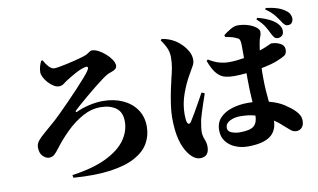

<svg xmlns="http://www.w3.org/2000/svg" viewBox="-89 -1052 2178 1314"><g transform="rotate(-10 1000.0 -394.5)"><path d="M247.1 -772.9H257.8Q270.5 -747.6 289.6 -726.8Q308.6 -706.1 328.1 -706.1Q338.9 -706.1 362.5 -710.2Q386.2 -714.4 415.8 -720.7Q445.3 -727.1 474.4 -734.4Q503.4 -741.7 525.6 -748.3Q547.9 -754.9 556.2 -758.8Q574.2 -768.6 582.3 -775.4Q590.3 -782.2 601.1 -782.2Q621.6 -782.2 646.5 -769Q671.4 -755.9 694.1 -735.6Q716.8 -715.3 731.4 -693.1Q746.1 -670.9 746.1 -652.8Q746.1 -636.7 735.4 -628.2Q724.6 -619.6 709.7 -615Q694.8 -610.4 683.1 -605Q669.4 -598.6 641.6 -578.4Q613.8 -558.1 579.6 -530.5Q545.4 -502.9 512.5 -475.1Q479.5 -447.3 454.8 -425.5Q430.2 -403.8 421.9 -395Q417.5 -389.6 420.2 -386.7Q422.9 -383.8 428.2 -386.2Q466.8 -404.8 517.8 -416.5Q568.8 -428.2 613.8 -428.2Q689.9 -428.2 750.5 -401.1Q811 -374 845.9 -323.7Q880.9 -273.4 880.9 -204.1Q880.9 -141.1 850.8 -88.9Q820.8 -36.6 755.1 -0.7Q689.5 35.2 583.3 50.3Q477.1 65.4 325.2 54.2L321.8 35.2Q468.3 14.6 560.3 -30.3Q652.3 -75.2 695.6 -135.7Q738.8 -196.3 738.8 -265.1Q738.8 -329.6 697.8 -359.4Q656.7 -389.2 589.8 -389.2Q526.4 -389.2 465.6 -355.5Q404.8 -321.8 350.8 -268.8Q296.9 -215.8 253.9 -158.2Q239.7 -138.7 224.4 -124.3Q209 -109.9 185.1 -109.9Q165.5 -109.9 143.8 -130.4Q122.1 -150.9 122.1 -192.9Q122.1 -216.3 138.9 -237.5Q155.8 -258.8 188.5 -285.9Q221.2 -313 268.1 -355Q285.6 -371.1 315.9 -401.1Q346.2 -431.2 381.6 -467.5Q417 -503.9 450.7 -540Q484.4 -576.2 509.3 -604.5Q534.2 -632.8 543 -646Q557.1 -666 553.5 -673.8Q549.8 -681.6 532.2 -676.8Q504.4 -670.4 465.3 -649.2Q426.3 -627.9 394 -606.9Q383.3 -600.1 370.4 -589.6Q357.4 -579.1 336.9 -579.1Q319.8 -579.1 300.5 -591.1Q281.2 -603 264.6 -621.3Q248 -639.6 237.5 -659.7Q227.1 -679.7 227.1 -695.8Q227.1 -716.3 233.2 -736.8Q239.3 -757.3 247.1 -772.9Z M1747.1 -794.9 1752.9 -805.2Q1793.5 -795.9 1830.1 -778.8Q1866.7 -761.7 1887.2 -740.2Q1900.4 -725.6 1905.8 -713.1Q1911.1 -700.7 1911.1 -687Q1911.1 -664.6 1897.9 -654.3Q1884.8 -644 1869.1 -644Q1854 -644.5 1845.5 -654.3Q1836.9 -664.1 1828.1 -682.1Q1816.9 -706.1 1800.3 -734.1Q1783.7 -762.2 1747.1 -794.9ZM1290 -368.2 1311 -358.9Q1301.3 -331.5 1290 -297.9Q1278.8 -264.2 1269 -233.6Q1259.3 -203.1 1254.9 -185.1Q1249 -151.9 1246.6 -134Q1244.1 -116.2 1244.1 -105Q1244.1 -75.7 1255.1 -49.1Q1266.1 -22.5 1266.1 2.9Q1266.1 73.2 1204.1 73.2Q1183.1 73.2 1162.8 59.8Q1142.6 46.4 1126 23.9Q1094.7 -17.1 1078.4 -79.8Q1062 -142.6 1062 -233.9Q1062 -272.5 1069.3 -323.2Q1076.7 -374 1086.7 -422.1Q1096.7 -470.2 1104 -500Q1113.8 -536.6 1119.9 -570.8Q1126 -605 1126 -643.1Q1126 -681.2 1109.4 -714.6Q1092.8 -748 1077.1 -767.1L1084 -776.9Q1113.3 -772 1134.5 -763.9Q1155.8 -755.9 1176.8 -743.2Q1194.8 -732.4 1217.5 -710.2Q1240.2 -688 1256.6 -659.2Q1272.9 -630.4 1272.9 -600.1Q1272.9 -576.7 1261.7 -557.9Q1250.5 -539.1 1233.9 -508.8Q1201.7 -455.6 1175.8 -384.5Q1149.9 -313.5 1149.9 -240.2Q1149.9 -225.1 1151.4 -209.2Q1152.8 -193.4 1155.8 -185.1Q1161.1 -172.9 1168.7 -172.4Q1176.3 -171.9 1184.1 -184.1Q1196.3 -202.6 1216.1 -236.6Q1235.8 -270.5 1255.9 -306.6Q1275.9 -342.8 1290 -368.2ZM1626 -148.9Q1599.1 -156.7 1572.8 -159.4Q1546.4 -162.1 1520 -162.1Q1480.5 -162.1 1449.2 -145.8Q1418 -129.4 1418 -100.1Q1418 -75.2 1444.6 -64.7Q1471.2 -54.2 1502 -54.2Q1574.7 -54.2 1600.3 -77.6Q1626 -101.1 1626 -148.9ZM1515.1 -714.8 1512.2 -728Q1533.2 -744.6 1561.3 -761.2Q1589.4 -777.8 1610.8 -777.8Q1650.9 -777.8 1684.6 -766.8Q1718.3 -755.9 1738.5 -739.7Q1758.8 -723.6 1758.8 -708Q1758.8 -688.5 1752.7 -676.3Q1746.6 -664.1 1742.2 -640.1Q1737.8 -621.6 1732.9 -582Q1775.9 -597.2 1795.4 -606.7Q1814.9 -616.2 1817.9 -616.2Q1851.1 -616.2 1879.6 -601.6Q1908.2 -586.9 1908.2 -559.1Q1908.2 -529.8 1892.1 -518.6Q1876 -507.3 1835.9 -491.2Q1821.8 -484.9 1792 -476.6Q1762.2 -468.3 1724.1 -460.9Q1723.1 -445.8 1723.1 -430.4Q1723.1 -415 1723.1 -399.9Q1723.1 -345.2 1726.3 -303Q1729.5 -260.7 1732.9 -226.1Q1795.9 -209.5 1837.2 -182.4Q1878.4 -155.3 1903.8 -129.9Q1938 -96.2 1938 -59.1Q1938 -28.3 1923.1 -11.7Q1908.2 4.9 1883.8 4.9Q1863.8 4.9 1846.7 -8.8Q1829.6 -22.5 1798.8 -49.8Q1785.6 -63 1772 -73.5Q1758.3 -84 1745.1 -92.8Q1742.7 -18.6 1691.9 16.1Q1641.1 50.8 1539.1 50.8Q1493.7 50.8 1453.6 34.4Q1413.6 18.1 1388.7 -13.7Q1363.8 -45.4 1363.8 -91.8Q1363.8 -145 1395.5 -178.2Q1427.2 -211.4 1478.8 -227.3Q1530.3 -243.2 1589.8 -243.2Q1598.1 -243.2 1606 -242.9Q1613.8 -242.7 1622.1 -242.2Q1619.6 -278.8 1617.9 -320.6Q1616.2 -362.3 1616.2 -401.9V-444.8Q1594.2 -442.9 1573 -441.4Q1551.8 -439.9 1530.8 -439.9Q1498 -439.9 1468.3 -446.8Q1438.5 -453.6 1412.1 -482.2Q1385.7 -510.7 1361.8 -575.2L1372.1 -583Q1413.1 -557.6 1446.8 -548.8Q1480.5 -540 1505.9 -540Q1537.6 -540 1564.9 -542.7Q1592.3 -545.4 1617.2 -549.8V-632.8Q1617.2 -659.7 1613.8 -671.1Q1610.4 -682.6 1604 -686.8Q1597.7 -690.9 1587.9 -694.8Q1570.8 -702.6 1551.5 -707Q1532.2 -711.4 1515.1 -714.8ZM1817.9 -852.1 1823.2 -861.8Q1869.6 -856 1902.8 -845Q1936 -834 1960 -814.9Q1976.6 -803.2 1983.4 -787.8Q1990.2 -772.5 1990.2 -761.2Q1990.2 -743.7 1981 -731.4Q1971.7 -719.2 1953.1 -719.2Q1940.4 -719.2 1930.7 -727.8Q1920.9 -736.3 1911.1 -752.9Q1900.4 -770 1879.4 -797.1Q1858.4 -824.2 1817.9 -852.1Z"/></g></svg>

Font: Source Han Serif JP Heavy
Style: Regular
Weight: 900
Designer: Ryoko NISHIZUKA  (kana & ideographs); Frank Grießhammer (Latin, Greek & Cyrillic); Wenlong ZHANG  (bopomofo); Sandoll Co
Foundry: Adobe Systems Incorporated
Version: Version 1.001;PS 1.001;hotconv 16.6.54;makeotf.lib2.5.65590